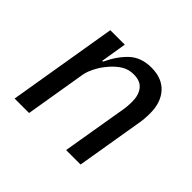

<svg xmlns="http://www.w3.org/2000/svg" viewBox="-127 -691 854 854"><g transform="rotate(45 300.0 -264.0)"><path d="M52 0 138 -516H229L209 -394H214Q243 -456 282.5 -492Q322 -528 385 -528Q452 -528 488.5 -488Q525 -448 525 -379Q525 -362 523.5 -344Q522 -326 518 -305L467 0H376L427 -303Q430 -320 431 -334Q432 -348 432 -359Q432 -401 412.5 -426Q393 -451 351 -451Q319 -451 294.5 -436Q270 -421 248 -396Q243 -390 234.5 -379.5Q226 -369 217.5 -354.5Q209 -340 201 -321.5Q193 -303 190 -282L143 0Z"/></g></svg>

Font: IBM Plex Mono Text
Style: Italic
Weight: 450
Italic angle: -9°
Monospace: yes
Designer: Mike Abbink, Paul van der Laan, Pieter van Rosmalen
Foundry: Bold Monday
Version: Version 2.1